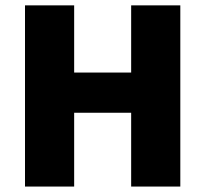

<svg xmlns="http://www.w3.org/2000/svg" viewBox="-20 -685 754 705"><path d="M642.1 -665.3V0H461.6V-271H252.3V0H71.8V-665.3H252.3V-418.6H461.6V-665.3Z"/></svg>

Font: Khula ExtraBold
Style: Regular
Weight: 800
Designer: Erin McLaughlin, Steve Matteson
Version: Version 1.002;PS 1.0;hotconv 1.0.72;makeotf.lib2.5.5900; ttf